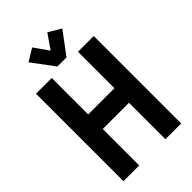

<svg xmlns="http://www.w3.org/2000/svg" viewBox="-276 -1040 1137 1137"><g transform="rotate(-45 293.0 -471.0)"><path d="M229 -942.4 293 -851.6 356 -942.4 434.6 -895.5 331.1 -756.8H254.9L151.4 -895.5ZM51.3 0V-732.4H183.1V-427.2H402.8V-732.4H534.7V0H402.8V-305.2H183.1V0Z"/></g></svg>

Font: Consola Mono
Style: Bold
Weight: 700
Monospace: yes
Designer: Wojciech Kalinowski "wmk69" (wmk69@o2.pl)
Foundry: Wojciech Kalinowski "wmk69" (wmk69@o2.pl)
Version: Version 2.1.0